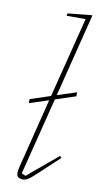

<svg xmlns="http://www.w3.org/2000/svg" viewBox="-88 -794 438 846"><g transform="rotate(10 131.5 -371.0)"><path d="M77 12Q69 12 59.5 7.5Q50 3 50 -13Q50 -24 54 -40L132 -352L46 -324V-342L137 -372L228 -732H143L145 -743L255 -754L161 -380L247 -408V-390L156 -360L69 -14L87 -6L222 -119L229 -111L140 -28Q114 -3 101 4.5Q88 12 77 12Z"/></g></svg>

Font: IBM Plex Serif Thin
Style: Italic
Weight: 100
Italic angle: -14°
Designer: Mike Abbink, Paul van der Laan, Pieter van Rosmalen
Foundry: Bold Monday
Version: Version 3.001